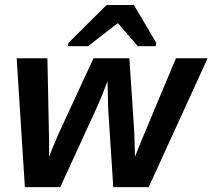

<svg xmlns="http://www.w3.org/2000/svg" viewBox="-20 -767 871 787"><path d="M589.4 0H444.3L423.3 -322.3L420.9 -434.6Q395 -365.2 374.5 -321.3L227.1 0H82L48.3 -528.3H174.3L181.2 -188.5V-124.5L194.3 -157.7L219.7 -217.8L363.3 -528.3H510.3L530.8 -217.8L533.2 -124.5L559.1 -189L701.2 -528.3H831.1ZM620.6 -591.3 618.2 -577.6H544.9L463.9 -671.4H461.9L340.8 -577.6H258.3L260.7 -591.3L417 -746.6H528.8Z"/></svg>

Font: Liberation Sans
Style: Bold Italic
Weight: 700
Italic angle: -12°
Designer: Steve Matteson
Foundry: Ascender Corporation
Version: Version 2.1.5